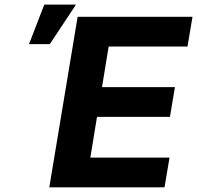

<svg xmlns="http://www.w3.org/2000/svg" viewBox="-20 -799 841 819"><path d="M190.3 0 311.1 -727.3H801.1L779.8 -600.5H443.5L415.1 -427.2H726.2L704.9 -300.4H393.8L365.4 -126.8H703.1L681.8 0ZM103.7 -610.8 169 -779.5H304.3L192.5 -610.8Z"/></svg>

Font: Inter P
Style: Bold Italic
Weight: 700
Italic angle: 9.39999°
Designer: Rasmus Andersson
Foundry: rsms
Version: Version 3.018;git-588b23468